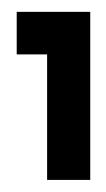

<svg xmlns="http://www.w3.org/2000/svg" viewBox="-20 -770 179 324"><path d="M132.3 -466.4V-750H8.2V-678.2H59.5V-466.4Z"/></svg>

Font: Spartan MB ExtBd
Style: Regular
Weight: 800
Designer: Matt Bailey, Mirko Velimirovic
Foundry: Matt Bailey
Version: Version 1.005